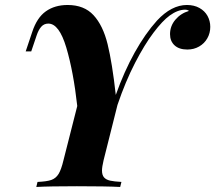

<svg xmlns="http://www.w3.org/2000/svg" viewBox="-20 -742 854 762"><path d="M814.5 -635.3Q814.5 -610.4 802.7 -589.8Q791 -569.3 770.3 -557.4Q749.5 -545.4 723.6 -545.4Q690.9 -545.4 672.9 -562Q654.8 -578.6 654.8 -606.4Q654.8 -638.7 676 -663.8Q697.3 -689 730 -698.7Q724.1 -703.6 713.9 -703.6Q684.6 -703.1 653.3 -680.2Q625 -659.7 589.4 -612.5Q553.7 -565.4 515.9 -492.2Q478 -418.9 446.3 -325.7L391.1 -106Q384.8 -79.1 384.8 -65.4Q384.8 -47.4 392.8 -38.1Q400.9 -28.8 417 -25.1Q433.1 -21.5 461.9 -20L457 0Q401.4 -2.9 285.2 -2.9Q176.8 -2.9 124 0L128.9 -20Q165.5 -21.5 183.6 -27.8Q201.7 -34.2 212.4 -51.5Q223.1 -68.8 231.9 -106L286.6 -321.3Q271.5 -457.5 243.2 -553Q214.8 -648.4 171.9 -648.4Q154.8 -648.4 143.8 -636Q132.8 -623.5 125.5 -601.6L104 -538.1H82L107.9 -615.2Q126.5 -671.9 161.9 -697Q197.3 -722.2 248.5 -722.2Q314 -722.2 351.3 -681.6Q388.7 -641.1 407 -566.9Q425.3 -492.7 439.5 -365.2Q472.7 -458.5 514.6 -533.7Q556.6 -608.9 603 -660.2Q660.6 -722.2 721.7 -722.2Q750.5 -722.2 771.5 -710.4Q792.5 -698.7 803.5 -679Q814.5 -659.2 814.5 -635.3Z"/></svg>

Font: TypoPRO Playfair Display
Style: Bold Italic
Weight: 700
Italic angle: -14.9847°
Designer: Claus Eggers Sørensen
Foundry: Claus Eggers Sørensen
Version: Version 1.004;PS 001.004;hotconv 1.0.70;makeotf.lib2.5.58329